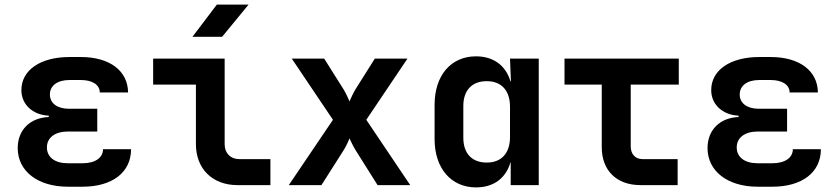

<svg xmlns="http://www.w3.org/2000/svg" viewBox="-20 -805 3640 835"><path d="M339 7C469 7 550 -56 550 -156H428C428 -119 394 -95 339 -95H275C219 -95 184 -121 184 -164C184 -206 219 -233 275 -233H403V-332H280C229 -332 197 -356 197 -394C197 -433 230 -457 282 -457H332C382 -457 414 -436 414 -403H537C536 -497 457 -557 332 -557H282C157 -557 73 -501 73 -413C73 -351 122 -305 192 -302V-296C110 -293 57 -239 57 -161C57 -61 144 7 275 7Z M817 -645H946L1061 -785H923ZM1012 0H1156V-113H1021C982 -113 957 -139 957 -178V-550H646V-437H832V-178C832 -71 904 0 1012 0Z M1236 0H1378L1474 -151C1485 -168 1495 -191 1500 -203C1506 -191 1516 -168 1527 -151L1622 0H1764L1573 -284L1752 -550H1610L1525 -415C1515 -398 1505 -376 1500 -364C1495 -376 1485 -398 1475 -415L1390 -550H1249L1428 -284Z M2050 10C2127 10 2180 -30 2200 -99H2201V0H2323V-550H2198L2202 -451H2200C2180 -520 2126 -560 2050 -560C1942 -560 1870 -478 1870 -349V-200C1870 -72 1943 10 2050 10ZM2097 -98C2033 -98 1995 -137 1995 -206V-344C1995 -413 2033 -452 2097 -452C2161 -452 2198 -411 2198 -341V-209C2198 -139 2161 -98 2097 -98Z M2765 0H2927V-113H2774C2742 -113 2723 -136 2723 -168V-437H2932V-550H2435V-437H2597V-165C2597 -63 2662 0 2765 0Z M3339 7C3469 7 3550 -56 3550 -156H3428C3428 -119 3394 -95 3339 -95H3275C3219 -95 3184 -121 3184 -164C3184 -206 3219 -233 3275 -233H3403V-332H3280C3229 -332 3197 -356 3197 -394C3197 -433 3230 -457 3282 -457H3332C3382 -457 3414 -436 3414 -403H3537C3536 -497 3457 -557 3332 -557H3282C3157 -557 3073 -501 3073 -413C3073 -351 3122 -305 3192 -302V-296C3110 -293 3057 -239 3057 -161C3057 -61 3144 7 3275 7Z"/></svg>

Font: JetBrains Mono
Style: Bold
Weight: 558
Monospace: yes
Designer: Philipp Nurullin, Konstantin Bulenkov
Foundry: JetBrains
Version: Version 2.305